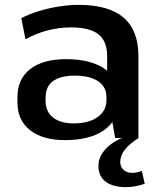

<svg xmlns="http://www.w3.org/2000/svg" viewBox="-20 -569 660 792"><path d="M422 -187V-338Q422 -399 386 -427.5Q350 -456 272 -456Q224 -456 176 -443.5Q128 -431 85 -407L68 -494Q98 -510 138 -522.5Q178 -535 221.5 -542Q265 -549 304 -549Q428 -549 489.5 -496.5Q551 -444 551 -338V0H455ZM248 9Q156 9 104 -32Q52 -73 52 -146V-169Q52 -243 104.5 -284Q157 -325 253 -325Q353 -325 411 -285.5Q469 -246 469 -173V-149Q469 -75 410.5 -33Q352 9 248 9ZM284 -60Q346 -60 382.5 -86Q419 -112 419 -156V-169Q419 -211 384.5 -234Q350 -257 288 -257Q231 -257 199.5 -235Q168 -213 168 -165V-154Q168 -109 198.5 -84.5Q229 -60 284 -60ZM499 203Q446 203 416 180.5Q386 158 386 115Q386 79 414 47.5Q442 16 495 -5L552 0Q514 24 495 48.5Q476 73 476 99Q476 119 489.5 131.5Q503 144 525 144Q546 144 565 136L577 189Q561 195 540.5 199Q520 203 499 203Z"/></svg>

Font: Pathway Extreme 28pt SemiBold
Style: Regular
Weight: 600
Designer: Eduardo Rodriguez Tunni
Foundry: Eduardo Rodriguez Tunni
Version: Version 1.001;gftools[0.9.26]